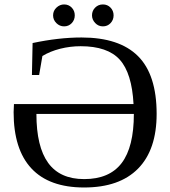

<svg xmlns="http://www.w3.org/2000/svg" viewBox="-20 -830 762 860"><path d="M341.3 -623Q294.4 -623 249.3 -611.6Q204.1 -600.1 169.9 -579.1L155.3 -494.1H123L126 -637.2Q243.2 -662.1 345.2 -662.1Q514.2 -662.1 597.9 -578.9Q681.6 -495.6 681.6 -319.8Q681.6 -159.2 598.4 -74.7Q515.1 9.8 356.9 9.8Q200.2 9.8 120.6 -75.7Q41 -161.1 41 -327.6L42.5 -363.8H578.1Q570.8 -502.4 516.4 -562.7Q461.9 -623 341.3 -623ZM356.9 -27.8Q470.2 -27.8 524.9 -99.6Q579.6 -171.4 579.6 -319.8H143.1Q143.1 -172.9 195.8 -100.3Q248.5 -27.8 356.9 -27.8ZM488.8 -761.2Q488.8 -740.7 475.1 -726.3Q461.4 -711.9 440.9 -711.9Q420.4 -711.9 406.2 -727.1Q392.1 -742.2 392.1 -761.2Q392.1 -781.7 406.2 -795.9Q420.4 -810.1 440.9 -810.1Q461.4 -810.1 475.1 -795.9Q488.8 -781.7 488.8 -761.2ZM314.9 -761.2Q314.9 -740.7 301.3 -726.3Q287.6 -711.9 267.1 -711.9Q247.1 -711.9 232.4 -726.6Q217.8 -741.2 217.8 -761.2Q217.8 -781.7 232.9 -795.9Q248 -810.1 267.1 -810.1Q287.6 -810.1 301.3 -795.9Q314.9 -781.7 314.9 -761.2Z"/></svg>

Font: Liberation Serif
Style: Regular
Weight: 400
Designer: Steve Matteson
Foundry: Ascender Corporation
Version: Version 2.1.5